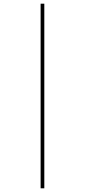

<svg xmlns="http://www.w3.org/2000/svg" viewBox="-20 -780 463 1040"><path d="M200 240V-760H220V240Z"/></svg>

Font: Noto Serif Display ExtraCondensed Thin
Style: Italic
Weight: 100
Width: 2
Italic angle: -12°
Designer: Monotype Design Team
Foundry: Monotype Imaging Inc.
Version: Version 2.009